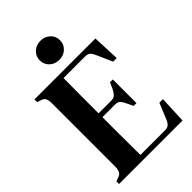

<svg xmlns="http://www.w3.org/2000/svg" viewBox="-254 -964 1061 1061"><g transform="rotate(-45 277.0 -433.5)"><path d="M23 0V-21L43 -28Q61 -33 68 -45.5Q75 -58 76 -80V-583Q75 -604 69 -615.5Q63 -627 44 -633L23 -640V-661H499L506 -501H478L438 -591Q430 -610 420 -620.5Q410 -631 390 -631H220Q219 -569 219 -503.5Q219 -438 219 -356H318Q338 -356 348.5 -366.5Q359 -377 368 -395L385 -433H407V-248H385L367 -286Q359 -304 349 -315Q339 -326 319 -326H219Q219 -254 219 -202Q219 -150 219.5 -109.5Q220 -69 220 -30H412Q432 -30 443 -40.5Q454 -51 461 -70L498 -160H526L519 0ZM275 -718Q242 -718 219 -739Q196 -760 196 -793Q196 -825 219 -846Q242 -867 275 -867Q308 -867 331 -846Q354 -825 354 -793Q354 -760 331 -739Q308 -718 275 -718Z"/></g></svg>

Font: DM Serif Text
Style: Regular
Weight: 400
Designer: Colophon Foundry, Frank Grießhammer
Foundry: Colophon Foundry
Version: Version 5.200; ttfautohint (v1.8.3)